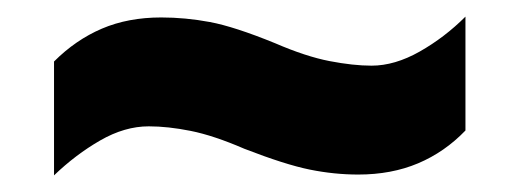

<svg xmlns="http://www.w3.org/2000/svg" viewBox="-20 -468 626 231"><path d="M274 -289Q237 -305 209.5 -310.5Q182 -316 159 -316Q130 -316 100.5 -299Q71 -282 45 -257V-394Q71 -420 102.5 -433.5Q134 -447 174 -447Q203 -447 232.5 -441.5Q262 -436 311 -416Q348 -400 376.5 -394.5Q405 -389 427 -389Q455 -389 485 -406Q515 -423 540 -448V-311Q515 -285 483 -271.5Q451 -258 411 -258Q382 -258 352.5 -264Q323 -270 274 -289Z"/></svg>

Font: Noto Sans Symbols Black
Style: Regular
Weight: 900
Version: Version 2.002